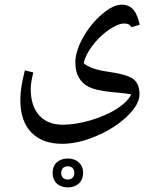

<svg xmlns="http://www.w3.org/2000/svg" viewBox="-20 -360 658 830"><path d="M547.4 47.9C536.6 69.8 515.6 90.8 484.4 110.8C452.6 130.9 415 147 371.1 160.2C326.7 172.9 287.1 179.2 251.5 179.2C208 179.2 173.8 165.5 149.4 138.7C125 111.3 112.8 73.2 112.8 24.4C112.8 6.3 116.7 -17.6 124 -46.9L87.4 -55.7C79.1 -22.9 74.2 2.4 71.8 19.5C69.3 36.6 67.9 54.7 67.9 73.7C67.9 133.8 84 180.2 115.7 212.9C147.5 245.6 191.9 261.7 249 261.7C293.5 261.7 341.8 251 394 229C446.3 207 491.2 179.2 527.8 144.5C564.5 109.9 583 77.6 583 46.9C583 16.6 573.7 -5.4 555.7 -18.6C537.6 -31.7 502.9 -42 451.7 -49.3C397.5 -56.6 360.8 -69.3 341.8 -86.9C347.2 -111.8 360.4 -137.2 380.4 -163.6C400.4 -189.9 423.8 -212.4 450.2 -231C476.6 -249 498.5 -258.3 516.1 -258.3C532.2 -258.3 538.6 -255.9 548.3 -242.7L584 -252.9C571.8 -307.1 551.8 -339.8 506.8 -339.8C481 -339.8 452.1 -325.7 419.4 -297.4C386.7 -268.6 359.4 -234.9 337.9 -195.8C316.4 -156.2 305.7 -121.6 305.7 -90.8C305.7 -61 312 -37.1 325.2 -18.1C337.9 1 356.9 14.6 381.8 22.9C406.7 31.2 444.3 37.1 494.6 41C512.7 42.5 530.3 44.9 547.4 47.9ZM339.4 386.7C339.4 348.6 310.5 325.2 273.4 325.2C234.4 325.2 207.5 348.1 207.5 387.7C207.5 426.8 234.9 450.2 272.9 450.2C311 450.2 339.4 427.2 339.4 386.7ZM301.3 387.7C301.3 404.8 290.5 416 272.9 416C254.9 416 244.6 404.8 244.6 387.7C244.6 368.7 256.3 358.9 273.4 358.9C289.6 358.9 301.3 368.7 301.3 387.7Z"/></svg>

Font: Noto Naskh Arabic
Style: Regular
Weight: 400
Designer: Monotype Design Team
Foundry: Monotype Imaging Inc.
Version: Version 1.07